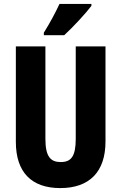

<svg xmlns="http://www.w3.org/2000/svg" viewBox="-20 -1017 619 981"><path d="M447 -987V-997H284C263 -952 237 -903 204 -850V-837H308C356 -881 420 -951 447 -987ZM519 -294V-780H367V-308C367 -217 343 -189 290 -189C239 -189 212 -216 212 -307V-780H61V-292C61 -136 142 -56 288 -56C438 -56 519 -140 519 -294Z"/></svg>

Font: Noto Sans Malayalam UI ExtraCondensed ExtraBold
Style: Regular
Weight: 800
Width: 2
Designer: Jelle Bosma - Monotype Design Team
Foundry: Monotype Imaging Inc.
Version: Version 2.104